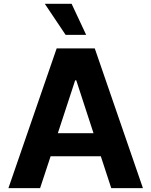

<svg xmlns="http://www.w3.org/2000/svg" viewBox="-20 -979 788 999"><path d="M188.6 0 243.3 -165.8H504.6L558.9 0H723.7L473 -727.3H274.9L23.8 0ZM213.1 -959.2 321.4 -797.6H428.3L352.6 -959.2ZM280.9 -285.9 371.1 -561.1H376.8L466.6 -285.9Z"/></svg>

Font: Margiela Sans
Style: Bold
Weight: 700
Designer: Stefan Endress, Andreas Faust
Version: Version 1.100;FEAKit 1.0